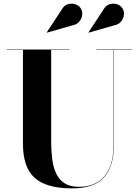

<svg xmlns="http://www.w3.org/2000/svg" viewBox="-20 -1023 764 1058"><path d="M707 -750V-748H608V-230Q608 -106.5 553.5 -45.8Q499 15 376.5 15Q236 15 171.2 -42.8Q106.5 -100.5 106.5 -230V-748H17V-750H362V-748H262V-240Q262 -190.5 267.8 -146Q273.5 -101.5 289.5 -67.2Q305.5 -33 335.8 -13.2Q366 6.5 414 6.5Q473.5 6.5 516.5 -18.8Q559.5 -44 582.8 -96.2Q606 -148.5 606 -230V-748H511.5V-750ZM238.5 -843 237.5 -844.5 320 -970Q334 -994.5 355 -1000.2Q376 -1006 395.5 -999.2Q415 -992.5 424 -978.5Q435 -962.5 433 -942Q431 -921.5 417.5 -904.8Q404 -888 380 -883.5ZM468.5 -843 467.5 -844.5 550 -970Q564 -994.5 585.2 -1000.2Q606.5 -1006 625.8 -999.2Q645 -992.5 654 -978.5Q665 -962.5 663 -942Q661 -921.5 647.5 -904.8Q634 -888 610 -883.5Z"/></svg>

Font: Bodoni Moda 96pt
Style: Bold
Weight: 700
Version: Version 2.005